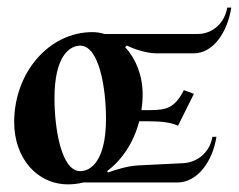

<svg xmlns="http://www.w3.org/2000/svg" viewBox="-20 -480 628 505"><path d="M17.3 -158.7C17.3 -65.7 75.7 4.9 159.4 4.9C173.1 4.9 186 3.2 199 0H446.3C498 0 538.8 -53.2 549.3 -120.1H538.6C532.5 -81.1 500.7 -52.5 461.2 -50.8L343 -44.9C314.7 -43.5 282.2 -32.7 264.2 -26.4L261.7 -30C301.5 -59.6 332 -106.2 346.2 -161.1H367.7C402.8 -161.1 429.9 -158.2 448.2 -149.2L490 -233.2L463.6 -242.9C439.9 -196.5 418.2 -190.4 375.2 -190.4H352.1C354 -203.9 355.2 -217.8 355.2 -231.9C355.2 -281.2 337.4 -325.7 309.3 -355.7C310.8 -357.2 312 -358.9 313.5 -360.4C329.3 -352.1 364.3 -339.8 390.6 -339.8H490.2C539.6 -339.8 577.9 -393.3 588.4 -460H577.6C571.3 -419.9 539.1 -390.6 500.2 -390.6H255.1C244.9 -393.8 234.1 -395.5 222.9 -395.5C109.4 -395.5 17.3 -289.6 17.3 -158.7ZM123.3 -221.9C123.3 -333.5 163.8 -359.9 190.9 -359.9C241 -359.9 258.8 -247.8 258.8 -167.7C258.8 -56.2 218.3 -29.8 191.2 -29.8C141.1 -29.8 123.3 -141.8 123.3 -221.9Z"/></svg>

Font: RisaltypS01
Style: Medium
Weight: 500
Italic angle: -9°
Designer: gluk
Foundry: gluk
Version: Version 0.24